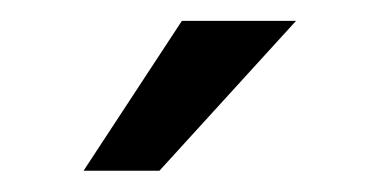

<svg xmlns="http://www.w3.org/2000/svg" viewBox="-20 -770 353 184"><path d="M154.3 -750H263.7L132.8 -606.4H60.1Z"/></svg>

Font: Shabnam FD
Style: Regular
Weight: 400
Foundry: DejaVu fonts team - Redesigned by Saber Rastikerdar - Based on Vazir font
Version: Version 5.00;October 20, 2019;FontCreator 12.0.0.2547 64-bit